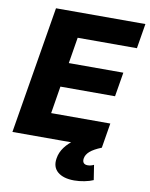

<svg xmlns="http://www.w3.org/2000/svg" viewBox="-100 -800 841 1080"><g transform="rotate(10 321.0 -260.0)"><path d="M10.3 0 130.9 -727.5H641.6L618.2 -585.4H279.8L255.4 -436.5H566.9L543.9 -297.9H231.9L206.5 -142.1H544.4L521 0ZM399.4 208.5Q336.9 208.5 304.4 180.7Q272 152.8 280.8 102.5Q286.1 68.4 308.3 38.6Q330.6 8.8 362.8 -12.7L521 0Q477.1 17.6 455.8 36.1Q434.6 54.7 431.2 77.1Q428.7 93.3 435.8 102.3Q442.9 111.3 459.5 111.3Q468.8 111.3 477.8 108.9Q486.8 106.4 494.6 102.5L507.8 187.5Q487.3 196.8 457.5 202.6Q427.7 208.5 399.4 208.5Z"/></g></svg>

Font: Inter 17pt ExtraBold
Style: Italic
Weight: 800
Italic angle: -9.3988°
Version: Version 4.001;git-66647c0bb